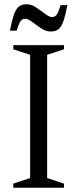

<svg xmlns="http://www.w3.org/2000/svg" viewBox="-20 -882 363 902"><path d="M280.5 -19.5V0H42.5V-19.5L121.5 -45.5V-624.5L42.5 -650.5V-670H280.5V-650.5L201.5 -624.5V-45.5ZM296.5 -858Q287 -807.5 277.2 -780.8Q267.5 -754 253.8 -744Q240 -734 218 -734Q200 -734 183.5 -743Q167 -752 151.8 -764Q136.5 -776 123 -785Q109.5 -794 98 -794Q90.5 -794 84 -790Q77.5 -786 71.5 -774Q65.5 -762 58.5 -738H26.5Q36.5 -788.5 46.2 -815.2Q56 -842 69.8 -852Q83.5 -862 105 -862Q123 -862 139.5 -853Q156 -844 171.2 -832Q186.5 -820 200 -811Q213.5 -802 225 -802Q232.5 -802 239 -806Q245.5 -810 251.8 -822.2Q258 -834.5 264.5 -858Z"/></svg>

Font: Newsreader 16pt
Style: Regular
Weight: 400
Designer: Hugues Gentile
Foundry: Production Type
Version: Version 1.003